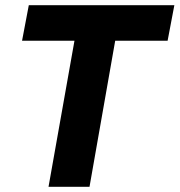

<svg xmlns="http://www.w3.org/2000/svg" viewBox="-20 -720 692 740"><path d="M167 0 267 -563H65L91 -700H652L626 -563H424L325 0Z"/></svg>

Font: Rethink Sans ExtraBold
Style: Italic
Weight: 800
Italic angle: -10°
Designer: The Rethink Sans project authors (Hans Thiessen). DM Sans designed by Colophon Foundry.
Foundry: Rethink Communications LLC
Version: Version 1.001